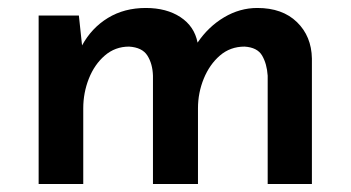

<svg xmlns="http://www.w3.org/2000/svg" viewBox="-20 -462 880 482"><path d="M178 -423 186 -348Q210 -392 251 -417Q292 -442 346 -442Q398 -442 433 -419Q468 -396 476 -355Q503 -395 542.5 -418.5Q582 -442 626 -442Q689 -442 725.5 -406.5Q762 -371 763 -315V0H652V-272Q650 -302 638 -322.5Q626 -343 594 -345Q558 -345 532 -322.5Q506 -300 491.5 -264.5Q477 -229 477 -190V0H364V-272Q363 -302 350 -322.5Q337 -343 304 -345Q269 -345 243 -322.5Q217 -300 203 -264.5Q189 -229 189 -190V0H77V-423Z"/></svg>

Font: Synthetic SemiBold
Style: Regular
Weight: 600
Designer: Santiago Orozco
Foundry: Typemade
Version: Version 2.000; ttfautohint (v1.8.4.7-5d5b)